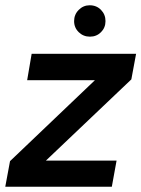

<svg xmlns="http://www.w3.org/2000/svg" viewBox="-31 -708 536 728"><path d="M-11 0 7 -97 329 -404H72L89 -504H485L467 -407L143 -99H411L393 0ZM310 -569Q285 -569 267.5 -586Q250 -603 250 -628Q250 -653 267.5 -670.5Q285 -688 309 -688Q335 -688 352 -670.5Q369 -653 369 -628Q369 -603 352 -586Q335 -569 310 -569Z"/></svg>

Font: DM Sans SemiBold
Style: Italic
Weight: 600
Italic angle: -10°
Designer: Colophon Foundry, Jonny Pinhorn
Foundry: Colophon Foundry
Version: Version 4.004;gftools[0.9.30]